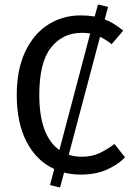

<svg xmlns="http://www.w3.org/2000/svg" viewBox="-20 -770 600 860"><path d="M540 -65Q508 -32 458 -10Q408 12 343 12Q303 12 267 3L249 70L204 59L223 -13Q144 -49 99.5 -134Q55 -219 55 -345Q55 -458 93 -538.5Q131 -619 196 -660Q261 -701 341 -701Q374 -701 404 -696L419 -750L464 -739L449 -683Q488 -669 532 -633L480 -572Q454 -593 428 -605L288 -77Q315 -68 346 -68Q390 -68 423 -83Q456 -98 493 -125ZM156 -345Q156 -162 246 -98L384 -620Q366 -623 347 -623Q261 -623 208.5 -557Q156 -491 156 -345Z"/></svg>

Font: FiraGO
Style: Regular
Weight: 400
Designer: bBox Type
Foundry: bBox Type GmbH
Version: Version 1.001;April 20, 2020;FontCreator 12.0.0.2555 64-bit